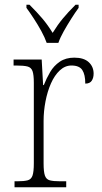

<svg xmlns="http://www.w3.org/2000/svg" viewBox="-20 -786 427 806"><path d="M41 0V-25H53Q81 -25 96 -29Q111 -33 116.5 -49Q122 -65 122 -101V-438Q122 -472 116.5 -487.5Q111 -503 95 -507Q79 -511 47 -511H37V-536H155L161 -429H164Q175 -457 190.5 -483.5Q206 -510 231 -527Q256 -544 292 -544Q332 -544 352.5 -525Q373 -506 373 -477Q373 -459 365 -447Q357 -435 338 -435Q338 -473 325.5 -492Q313 -511 280 -511Q253 -511 231 -490.5Q209 -470 194 -436Q179 -402 171 -360.5Q163 -319 163 -278V-100Q163 -65 168.5 -49Q174 -33 189 -29Q204 -25 232 -25H258V0ZM176 -606Q168 -629 153.5 -655.5Q139 -682 122 -708Q105 -734 91 -753V-766H104Q136 -734 158 -708Q180 -682 201 -648Q222 -682 243.5 -708Q265 -734 297 -766H310V-753Q296 -734 279.5 -708Q263 -682 248 -655.5Q233 -629 225 -606Z"/></svg>

Font: Noto Serif Lao SemiCondensed ExtraLight
Style: Regular
Weight: 200
Width: 4
Designer: Monotype Design Team
Foundry: Monotype Imaging Inc.
Version: Version 2.003; ttfautohint (v1.8.4.7-5d5b)